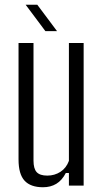

<svg xmlns="http://www.w3.org/2000/svg" viewBox="-20 -781 428 808"><path d="M161 7Q109 7 83.5 -20.5Q58 -48 58 -110V-600H121V-105Q121 -71 134.5 -56.5Q148 -42 179 -42Q210 -42 234.5 -58Q259 -74 270 -104V-600H332V0H270V-53H257Q241 -22 217 -7.5Q193 7 161 7ZM88 -761H137L220 -650H171Z"/></svg>

Font: Big Shoulders Text Light
Style: Regular
Weight: 300
Designer: Patric King
Foundry: XO Type Co
Version: Version 1.000; ttfautohint (v1.8.2)